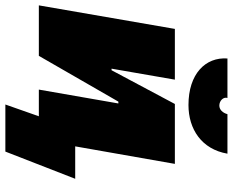

<svg xmlns="http://www.w3.org/2000/svg" viewBox="-102 -664 889 734"><g transform="rotate(90 343.0 -296.5)"><path d="M-4 0H189L364 -304H371L318 0H420L375 128H555L659 -139H535L602 -520H373L244 -278H238L280 -520H86ZM377 -572C469 -572 546 -622 563 -721H412C407 -703 395 -690 379 -690C361 -690 345 -705 350 -721H199C193 -637 258 -572 377 -572Z"/></g></svg>

Font: Fixel Text 20240404 Black
Style: Italic
Weight: 900
Width: 4
Italic angle: -10°
Designer: AlfaBravo + MacPaw
Foundry: Kyrylo Tkachov, Marchela Mozhyna, Serhii Makarenko, Maria Weinstein, Zakhar Kryvoshyya
Version: Version 1.211;Glyphs 3.2 (3225)